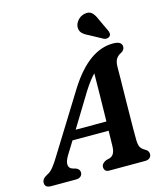

<svg xmlns="http://www.w3.org/2000/svg" viewBox="-156 -1023 960 1122"><g transform="rotate(-15 324.0 -462.0)"><path d="M154.5 -148.5Q135 -115.5 137 -95.2Q139 -75 158 -68L181.5 -61Q202 -51 202 -33Q202 -17.5 191.5 -8.8Q181 0 163 0H12.5Q-24.5 0 -24.5 -29.5Q-24.5 -42 -17.2 -51.8Q-10 -61.5 11.5 -73Q28 -80 46.2 -102.8Q64.5 -125.5 83 -156.5L307.5 -518Q371 -617 438 -664.5Q505 -712 575.5 -712Q606 -712 618.2 -702.8Q630.5 -693.5 630.5 -679Q630.5 -659 610.5 -647.5Q590.5 -638.5 579.2 -622Q568 -605.5 567.5 -573.5Q567.5 -544 566.8 -497.5Q566 -451 565.2 -397.2Q564.5 -343.5 563.8 -291Q563 -238.5 562.8 -196.5Q562.5 -154.5 563 -132.5Q563.5 -103.5 570.8 -89Q578 -74.5 602.5 -61Q619.5 -50 619.5 -32Q619.5 -18 609.5 -9Q599.5 0 580.5 0H365.5Q348 0 341 -8.2Q334 -16.5 334 -28.5Q334 -51 363 -63.5L386.5 -69.5Q418 -80.5 419 -132.5Q419.5 -149.5 420 -173.5Q420.5 -197.5 421 -226H202.5ZM360.5 -484.5 236.5 -281.5H422.5Q424 -353.5 425.2 -432.8Q426.5 -512 427 -571.5Q413.5 -558 397 -536.8Q380.5 -515.5 360.5 -484.5ZM534.5 -867 572 -787Q574.5 -778.5 574.8 -770.8Q575 -763 567.5 -756Q560.5 -750 551 -749.2Q541.5 -748.5 534.5 -751.5L454.5 -795Q428.5 -807 415.2 -820.8Q402 -834.5 402.5 -857Q403 -877 419 -896.5Q435 -916 460.5 -922Q490.5 -928.5 506.8 -912.5Q523 -896.5 534.5 -867Z"/></g></svg>

Font: Fraunces 9pt S050 SemiBold
Style: Italic
Weight: 600
Italic angle: -16°
Version: Version 1.000; ttfautohint (v1.8.3)